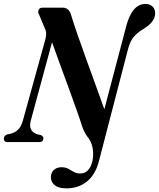

<svg xmlns="http://www.w3.org/2000/svg" viewBox="-43 -740 828 1000"><path d="M614 -602Q644.5 -719.5 714.5 -719.5Q737 -719.5 751.2 -706.2Q765.5 -693 765 -670Q764.5 -625.5 704.5 -589.5Q670.5 -569.5 652 -546Q633.5 -522.5 623.5 -483L473 96.5Q455 168.5 410.5 204.8Q366 241 303.5 241Q257 241 237.2 220Q217.5 199 223.5 171Q227.5 152 242 141.5Q256.5 131 277 131Q298.5 131 313.2 139.2Q328 147.5 341.8 155.5Q355.5 163.5 374.5 163.5Q423 163.5 438.5 98.5Q444 74 441 42.2Q438 10.5 420.5 -17Q408 -32.5 399.8 -47Q391.5 -61.5 384 -84.5Q373 -119.5 354.2 -172.2Q335.5 -225 313.2 -286Q291 -347 268.5 -407.8Q246 -468.5 228 -520L117.5 -112.5Q109.5 -82.5 119 -65.2Q128.5 -48 151.5 -40.5L170 -36.5Q186 -28.5 182.5 -14Q179.5 0 162 0H-2.5Q-25.5 0 -22.5 -22Q-20.5 -34 -5 -40L12 -43.5Q35 -49 51.2 -64.8Q67.5 -80.5 76 -111.5L193 -534Q203 -570 190.5 -592L161.5 -661.5Q153 -674.5 157.5 -687.2Q162 -700 178 -700H284.5Q297.5 -700 308.2 -692.8Q319 -685.5 325.5 -667.5Q339.5 -621 361 -559.2Q382.5 -497.5 407 -429.5Q431.5 -361.5 456 -294.5Q480.5 -227.5 500.5 -171Z"/></svg>

Font: Fraunces 144pt Soft SemiBold
Style: Italic
Weight: 600
Italic angle: -16°
Version: Version 1.000;[b76b70a41]